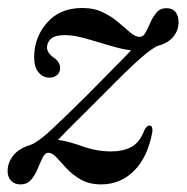

<svg xmlns="http://www.w3.org/2000/svg" viewBox="-24 -464 478 492"><path d="M101 -72.5Q91.5 -73 85.5 -60.8Q79.5 -48.5 73 -32.5Q66.5 -16.5 56.2 -4Q46 8.5 28.5 8.5Q13 8.5 4.2 -1Q-4.5 -10.5 -4.5 -25.5Q-4.5 -47 9.8 -65.2Q24 -83.5 55 -93Q73 -99.5 107 -131Q141 -162.5 200 -221Q238 -260 267 -289Q296 -318 312 -335Q287.5 -338 256.5 -347.5Q225.5 -357 195.2 -365.5Q165 -374 142.5 -374Q117 -374 106.8 -364.8Q96.5 -355.5 96.5 -342Q96.5 -328 115.5 -315Q130 -304.5 130 -289.5Q130 -278.5 122.2 -271.8Q114.5 -265 103 -265Q86 -265 74.8 -278.5Q63.5 -292 63.5 -317Q63.5 -368 96.5 -405.8Q129.5 -443.5 187 -443.5Q217.5 -443.5 240.2 -432.2Q263 -421 280 -406.2Q297 -391.5 310 -380.5Q323 -369.5 334 -369.5Q343 -369.5 349 -380.5Q355 -391.5 361.2 -406Q367.5 -420.5 377 -431.8Q386.5 -443 403 -443Q418 -443 425.8 -433.2Q433.5 -423.5 433.5 -407Q433.5 -386 420 -369.8Q406.5 -353.5 382 -347Q367 -342 335.5 -314.2Q304 -286.5 238.5 -220Q199 -180.5 170.8 -152.5Q142.5 -124.5 124.5 -105.5Q151.5 -102 187.5 -89Q223.5 -76 261 -76Q290.5 -76 312.2 -87.2Q334 -98.5 346.5 -131.5Q353 -143 359.5 -142.5Q367.5 -142 366.5 -126.5Q354.5 -61 319.5 -26.2Q284.5 8.5 235.5 8.5Q205 8.5 183.8 -3.5Q162.5 -15.5 147.5 -31.5Q132.5 -47.5 121.5 -59.8Q110.5 -72 101 -72.5Z"/></svg>

Font: Fraunces 144pt Soft
Style: Italic
Weight: 400
Italic angle: -16°
Version: Version 1.000;[b76b70a41]